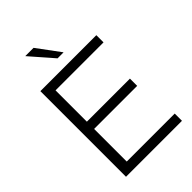

<svg xmlns="http://www.w3.org/2000/svg" viewBox="-262 -1003 1105 1105"><g transform="rotate(-45 291.0 -450.5)"><path d="M539.5 0H84V-697H539.5V-638.5H149V-383.5H499.5V-324.5H149V-59H539.5ZM336.5 -760.5H287.5L165 -901H232.5Z"/></g></svg>

Font: Acari Sans Neue
Style: Regular
Weight: 400
Designer: Alfredo Marco Pradil (font), Cristiano Sobral (main changes)
Foundry: Hanken Design Co. (font), Cristiano Sobral (main changes)
Version: Version 2.459;March 19, 2022;FontCreator 14.0.0.2808 64-bit;